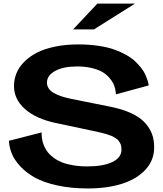

<svg xmlns="http://www.w3.org/2000/svg" viewBox="-20 -1039 911 1072"><path d="M733.9 -1019 504.9 -875H388.2L523.9 -1019ZM378.9 -486.8 592.8 -443.8Q662.1 -430.2 711.4 -407.5Q760.7 -384.8 788.3 -354.7Q815.9 -324.7 828.4 -291.3Q840.8 -257.8 840.8 -216.8Q840.8 -143.6 791.5 -90.8Q742.2 -38.1 659.7 -12.5Q577.1 13.2 471.2 13.2Q375.5 13.2 298.6 -3.9Q221.7 -21 173.6 -48.1Q125.5 -75.2 92.5 -111.1Q59.6 -147 45.7 -181.9Q31.7 -216.8 29.8 -252.9L212.9 -299.8Q212.4 -297.4 212.2 -293.2Q211.9 -289.1 213.1 -276.1Q214.4 -263.2 217.3 -250.5Q220.2 -237.8 227.8 -220.7Q235.4 -203.6 246.8 -189Q258.3 -174.3 278.3 -159.2Q298.3 -144 323.5 -133.5Q348.6 -123 386 -116.5Q423.3 -109.9 467.8 -109.9Q556.6 -109.9 607.4 -134.5Q658.2 -159.2 658.2 -203.1Q658.2 -213.9 656.7 -222.7Q655.3 -231.4 650.9 -239.3Q646.5 -247.1 642.3 -253.2Q638.2 -259.3 629.4 -264.9Q620.6 -270.5 614.5 -274.4Q608.4 -278.3 595.2 -283Q582 -287.6 573.7 -290.3Q565.4 -293 548.3 -297.1Q531.2 -301.3 521.2 -303.5Q511.2 -305.7 490.2 -310.1L292 -352.1Q180.2 -376 119.1 -430.4Q58.1 -484.9 58.1 -559.1Q58.1 -595.7 71.8 -629.6Q85.4 -663.6 114.5 -693.1Q143.6 -722.7 185.3 -744.4Q227.1 -766.1 286.6 -778.6Q346.2 -791 417 -791Q477.5 -791 529.5 -783.2Q581.5 -775.4 618.4 -762.2Q655.3 -749 685.8 -731.7Q716.3 -714.4 735.6 -695.6Q754.9 -676.8 769.8 -657.7Q784.7 -638.7 792 -621.3Q799.3 -604 803.7 -590.8Q808.1 -577.6 809.1 -569.8L810.1 -562L627 -512.2Q627 -515.6 626.7 -521.2Q626.5 -526.9 622.8 -543Q619.1 -559.1 612.1 -573.7Q605 -588.4 588.9 -606.4Q572.8 -624.5 550.8 -637.5Q528.8 -650.4 492.2 -659.2Q455.6 -668 410.2 -668Q332.5 -668 287.4 -642.6Q242.2 -617.2 242.2 -578.1Q242.2 -543 277.6 -521.5Q313 -500 378.9 -486.8Z"/></svg>

Font: Sporting Grotesque
Style: Bold
Weight: 700
Designer: Lucas LE BIHAN
Foundry: Lucas LE BIHAN
Version: Version 2.002;PS 2.2;hotconv 1.0.88;makeotf.lib2.5.647800